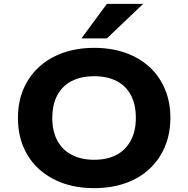

<svg xmlns="http://www.w3.org/2000/svg" viewBox="-20 -964 976 995"><path d="M468 11Q379 11 307 -14.5Q235 -40 182.5 -87.5Q130 -135 101.5 -202Q73 -269 73 -353Q73 -436 101.5 -502.5Q130 -569 182.5 -617Q235 -665 307.5 -690.5Q380 -716 468 -716Q557 -716 629.5 -690.5Q702 -665 754 -617.5Q806 -570 834.5 -503Q863 -436 863 -354Q863 -271 834.5 -203.5Q806 -136 754 -88Q702 -40 629.5 -14.5Q557 11 468 11ZM468 -136Q536 -136 584 -161.5Q632 -187 658 -236Q684 -285 684 -353Q684 -422 658.5 -470.5Q633 -519 584.5 -544Q536 -569 468 -569Q400 -569 351.5 -544Q303 -519 277 -470.5Q251 -422 251 -352Q251 -284 277 -235.5Q303 -187 352 -161.5Q401 -136 468 -136ZM402 -765 534 -944H722L534 -765Z"/></svg>

Font: Nunito Sans 7pt SemiExpanded ExtraBold
Style: Regular
Weight: 800
Width: 6
Designer: Vernon Adams
Foundry: Vernon Adams
Version: Version 3.101;gftools[0.9.27]